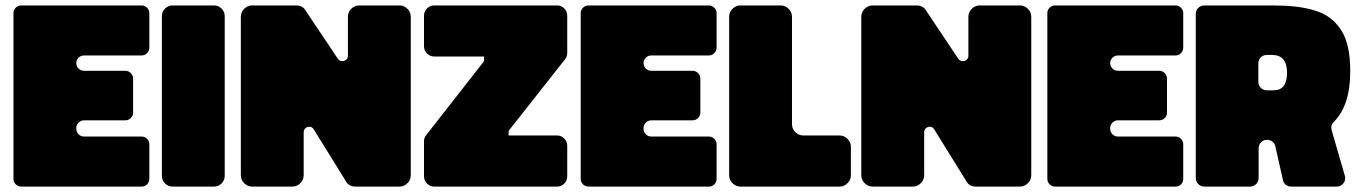

<svg xmlns="http://www.w3.org/2000/svg" viewBox="-20 -690 5029 710"><path d="M29.8 -28.8V-642.1Q29.8 -653.3 38.3 -661.6Q46.9 -669.9 59.1 -669.9H503.9Q515.1 -669.9 523.7 -661.6Q532.2 -653.3 532.2 -642.1V-514.2Q532.2 -502 523.7 -493.4Q515.1 -484.9 503.9 -484.9H291Q278.8 -484.9 270.5 -476.6Q262.2 -468.3 262.2 -457Q262.2 -444.8 270.5 -436.5Q278.8 -428.2 291 -428.2H443.8Q455.1 -428.2 463.6 -419.7Q472.2 -411.1 472.2 -399.9V-273.9Q472.2 -261.7 463.6 -253.4Q455.1 -245.1 443.8 -245.1H291Q279.3 -245.1 270.8 -236.8Q262.2 -228.5 262.2 -216.8V-213.9Q262.2 -201.7 270.5 -193.4Q278.8 -185.1 291 -185.1H503.9Q515.1 -185.1 523.7 -176.8Q532.2 -168.5 532.2 -157.2V-28.8Q532.2 -16.6 523.9 -8.3Q515.6 0 503.9 0H59.1Q46.9 0 38.3 -8.3Q29.8 -16.6 29.8 -28.8Z M578.6 -40V-630.9Q578.6 -646.5 590.3 -658.2Q602.1 -669.9 617.7 -669.9H772Q787.6 -669.9 799.3 -658.2Q811 -646.5 811 -630.9V-40Q811 -23.4 799.3 -11.7Q787.6 0 772 0H617.7Q602.1 0 590.3 -11.7Q578.6 -23.4 578.6 -40Z M870.6 -42V-627.9Q870.6 -645 883.1 -657.5Q895.5 -669.9 912.6 -669.9H1074.7Q1099.6 -669.9 1110.8 -649.9L1229 -473.1Q1235.4 -463.9 1245.6 -463.9Q1254.4 -463.9 1260.5 -469.5Q1266.6 -475.1 1266.6 -483.9V-627.9Q1266.6 -645 1279.1 -657.5Q1291.5 -669.9 1308.6 -669.9H1457Q1474.1 -669.9 1486.6 -657.5Q1499 -645 1499 -627.9V-42Q1499 -24.9 1486.6 -12.5Q1474.1 0 1457 0H1294.9Q1268.6 0 1257.8 -22L1140.6 -210.9Q1134.8 -221.2 1124 -221.2Q1115.2 -221.2 1109.1 -215.6Q1103 -210 1103 -200.2V-42Q1103 -24.9 1090.6 -12.5Q1078.1 0 1061 0H912.6Q895.5 0 883.1 -12.5Q870.6 -24.9 870.6 -42Z M1547.9 -519V-631.8Q1547.9 -647.5 1559.1 -658.7Q1570.3 -669.9 1585.9 -669.9H2040Q2055.7 -669.9 2066.7 -658.7Q2077.6 -647.5 2077.6 -631.8V-494.1Q2077.6 -480.5 2069.8 -471.2L1860.8 -206.1V-189H2040Q2055.7 -189 2066.7 -177.7Q2077.6 -166.5 2077.6 -150.9V-38.1Q2077.6 -22.5 2066.7 -11.2Q2055.7 0 2040 0H1585.9Q1570.3 0 1559.1 -11.2Q1547.9 -22.5 1547.9 -38.1V-167Q1547.9 -180.7 1555.7 -189.9L1770 -463.9V-481H1585.9Q1570.3 -481 1559.1 -492.2Q1547.9 -503.4 1547.9 -519Z M2127.4 -28.8V-642.1Q2127.4 -653.3 2136 -661.6Q2144.5 -669.9 2156.7 -669.9H2601.6Q2612.8 -669.9 2621.3 -661.6Q2629.9 -653.3 2629.9 -642.1V-514.2Q2629.9 -502 2621.3 -493.4Q2612.8 -484.9 2601.6 -484.9H2388.7Q2376.5 -484.9 2368.2 -476.6Q2359.9 -468.3 2359.9 -457Q2359.9 -444.8 2368.2 -436.5Q2376.5 -428.2 2388.7 -428.2H2541.5Q2552.7 -428.2 2561.3 -419.7Q2569.8 -411.1 2569.8 -399.9V-273.9Q2569.8 -261.7 2561.3 -253.4Q2552.7 -245.1 2541.5 -245.1H2388.7Q2377 -245.1 2368.4 -236.8Q2359.9 -228.5 2359.9 -216.8V-213.9Q2359.9 -201.7 2368.2 -193.4Q2376.5 -185.1 2388.7 -185.1H2601.6Q2612.8 -185.1 2621.3 -176.8Q2629.9 -168.5 2629.9 -157.2V-28.8Q2629.9 -16.6 2621.6 -8.3Q2613.3 0 2601.6 0H2156.7Q2144.5 0 2136 -8.3Q2127.4 -16.6 2127.4 -28.8Z M3084.5 0H2718.3Q2701.2 0 2688.7 -12.5Q2676.3 -24.9 2676.3 -42V-627.9Q2676.3 -645 2688.7 -657.5Q2701.2 -669.9 2718.3 -669.9H2866.7Q2883.8 -669.9 2896.2 -657.5Q2908.7 -645 2908.7 -627.9V-231Q2908.7 -213.9 2921.1 -201.4Q2933.6 -189 2950.7 -189H3084.5Q3101.6 -189 3114 -176.5Q3126.5 -164.1 3126.5 -147V-42Q3126.5 -24.9 3114 -12.5Q3101.6 0 3084.5 0Z M3165 -42V-627.9Q3165 -645 3177.5 -657.5Q3189.9 -669.9 3207 -669.9H3369.1Q3394 -669.9 3405.3 -649.9L3523.4 -473.1Q3529.8 -463.9 3540 -463.9Q3548.8 -463.9 3554.9 -469.5Q3561 -475.1 3561 -483.9V-627.9Q3561 -645 3573.5 -657.5Q3585.9 -669.9 3603 -669.9H3751.5Q3768.6 -669.9 3781 -657.5Q3793.5 -645 3793.5 -627.9V-42Q3793.5 -24.9 3781 -12.5Q3768.6 0 3751.5 0H3589.4Q3563 0 3552.2 -22L3435.1 -210.9Q3429.2 -221.2 3418.5 -221.2Q3409.7 -221.2 3403.6 -215.6Q3397.5 -210 3397.5 -200.2V-42Q3397.5 -24.9 3385 -12.5Q3372.6 0 3355.5 0H3207Q3189.9 0 3177.5 -12.5Q3165 -24.9 3165 -42Z M3853 -28.8V-642.1Q3853 -653.3 3861.6 -661.6Q3870.1 -669.9 3882.3 -669.9H4327.1Q4338.4 -669.9 4346.9 -661.6Q4355.5 -653.3 4355.5 -642.1V-514.2Q4355.5 -502 4346.9 -493.4Q4338.4 -484.9 4327.1 -484.9H4114.3Q4102.1 -484.9 4093.8 -476.6Q4085.4 -468.3 4085.4 -457Q4085.4 -444.8 4093.8 -436.5Q4102.1 -428.2 4114.3 -428.2H4267.1Q4278.3 -428.2 4286.9 -419.7Q4295.4 -411.1 4295.4 -399.9V-273.9Q4295.4 -261.7 4286.9 -253.4Q4278.3 -245.1 4267.1 -245.1H4114.3Q4102.5 -245.1 4094 -236.8Q4085.4 -228.5 4085.4 -216.8V-213.9Q4085.4 -201.7 4093.8 -193.4Q4102.1 -185.1 4114.3 -185.1H4327.1Q4338.4 -185.1 4346.9 -176.8Q4355.5 -168.5 4355.5 -157.2V-28.8Q4355.5 -16.6 4347.2 -8.3Q4338.9 0 4327.1 0H3882.3Q3870.1 0 3861.6 -8.3Q3853 -16.6 3853 -28.8Z M4666 -172.9Q4652.3 -172.9 4643.3 -163.8Q4634.3 -154.8 4634.3 -141.1V-32.2Q4634.3 -18.6 4625 -9.3Q4615.7 0 4602.1 0H4434.1Q4420.4 0 4411.1 -9.3Q4401.9 -18.6 4401.9 -32.2V-638.2Q4401.9 -651.9 4411.1 -660.9Q4420.4 -669.9 4434.1 -669.9H4684.1Q4732.4 -669.9 4769.5 -665.8Q4806.6 -661.6 4840.6 -651.6Q4874.5 -641.6 4897.9 -623.8Q4921.4 -606 4939 -579.3Q4956.5 -552.7 4964.8 -514.6Q4973.1 -476.6 4973.1 -426.8Q4973.1 -299.8 4912.1 -238.8Q4899.4 -227.5 4904.3 -209L4953.1 -40Q4957.5 -24.9 4948 -12.5Q4938.5 0 4922.9 0H4753.9Q4743.2 0 4734.6 -6.8Q4726.1 -13.7 4724.1 -24.9L4696.3 -147.9Q4694.3 -159.2 4685.5 -166Q4676.8 -172.9 4666 -172.9ZM4665 -356H4689.9Q4739.3 -356 4739.3 -420.9Q4739.3 -486.8 4684.1 -486.8H4665Q4651.4 -486.8 4642.3 -477.8Q4633.3 -468.8 4633.3 -455.1V-388.2Q4633.3 -374.5 4642.3 -365.2Q4651.4 -356 4665 -356Z"/></svg>

Font: Don José
Style: Regular
Weight: 900
Designer: Cristian Tournier
Version: Version 1.000